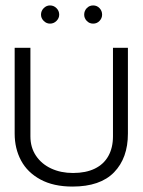

<svg xmlns="http://www.w3.org/2000/svg" viewBox="-20 -677 527 707"><path d="M164 -657Q151 -657 141 -647Q131 -637 131 -623Q131 -610 141 -600Q151 -590 164 -590Q178 -590 188 -600Q198 -610 198 -623Q198 -637 188 -647Q178 -657 164 -657ZM323 -657Q309 -657 299.5 -647Q290 -637 290 -623Q290 -610 299.5 -600Q309 -590 323 -590Q337 -590 346.5 -600Q356 -610 356 -623Q356 -637 346.5 -647Q337 -657 323 -657ZM451 -185V-501H396V-175Q396 -133 379 -102.5Q362 -72 329 -56Q296 -40 249 -40Q204 -40 168.5 -56.5Q133 -73 112.5 -103.5Q92 -134 92 -175V-501H34V-185Q34 -130 57.5 -86Q81 -42 129 -16Q177 10 247 10Q349 10 400 -42.5Q451 -95 451 -185Z"/></svg>

Font: AdventPro_ExpandedRegular
Style: ExpandedRegular
Weight: 400
Width: 7
Designer: VivaRado, Andreas Kalpakidis
Foundry: VivaRado, Andreas Kalpakidis
Version: Version 3.000